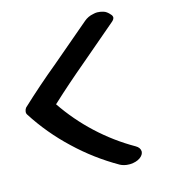

<svg xmlns="http://www.w3.org/2000/svg" viewBox="-111 -844 819 928"><g transform="rotate(-15 298.0 -380.0)"><path d="M169.9 -168.9C232.4 -109.4 300.8 -58.6 376 -15.6C388.7 -8.8 404.3 -4.9 420.9 -4.9H426.8C446.3 -5.9 462.9 -10.7 475.6 -19.5C488.3 -28.3 495.1 -39.1 495.1 -50.8C494.1 -63.5 487.3 -73.2 473.6 -81.1C410.2 -117.2 350.6 -161.1 296.9 -210.9C243.2 -260.7 195.3 -316.4 154.3 -377C212.9 -431.6 273.4 -484.4 335 -536.1C396.5 -587.9 458 -640.6 518.6 -692.4C525.4 -698.2 529.3 -704.1 530.3 -710.9C530.3 -715.8 528.3 -721.7 523.4 -726.6C512.7 -739.3 502 -747.1 491.2 -750C481.4 -752.9 471.7 -754.9 460.9 -754.9C454.1 -754.9 447.3 -753.9 440.4 -752C422.9 -749 407.2 -741.2 394.5 -730.5L201.2 -566.4C135.7 -512.7 72.3 -457 10.7 -399.4C7.8 -395.5 4.9 -390.6 3.9 -383.8C2.9 -380.9 2.9 -378.9 2.9 -377C2.9 -373 3.9 -369.1 5.9 -366.2C52.7 -293 107.4 -227.5 169.9 -168.9Z"/></g></svg>

Font: ChillSide Comic
Style: Regular
Weight: 400
Designer: Koroletov, Abay Emes
Version: Version 1.000